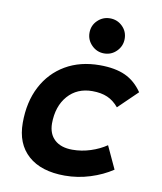

<svg xmlns="http://www.w3.org/2000/svg" viewBox="-85 -819 756 898"><g transform="rotate(10 293.0 -370.5)"><path d="M297.4 -115.7Q341.3 -115.7 383.5 -129.4Q425.8 -143.1 458.5 -165.5L508.3 -58.1Q462.4 -27.3 403.6 -8.8Q344.7 9.8 283.2 9.8Q170.9 9.8 109.1 -45.2Q47.4 -100.1 47.4 -199.7Q47.4 -298.8 85.7 -372.3Q124 -445.8 193.6 -486.6Q263.2 -527.3 356.4 -527.3Q429.2 -527.3 477.3 -505.4Q525.4 -483.4 558.6 -434.6L468.3 -347.2Q444.3 -376 414.6 -388.9Q384.8 -401.9 342.8 -401.9Q270.5 -401.9 226.8 -352.1Q183.1 -302.2 182.6 -220.2Q183.1 -170.4 213.1 -143.1Q243.2 -115.7 297.4 -115.7ZM365.2 -585Q331.1 -585 306.4 -609.6Q281.7 -634.3 281.7 -668.5Q281.7 -703.6 306.4 -727.5Q331.1 -751.5 365.2 -751.5Q399.9 -751.5 424.3 -727.5Q448.7 -703.6 448.7 -668.5Q448.7 -634.3 424.3 -609.6Q399.9 -585 365.2 -585Z"/></g></svg>

Font: Cascadia Code PL
Style: Bold Italic
Weight: 700
Italic angle: -10°
Monospace: yes
Designer: Aaron Bell
Foundry: Saja Typeworks
Version: Version 2404.023; ttfautohint (v1.8.4)